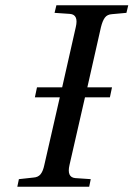

<svg xmlns="http://www.w3.org/2000/svg" viewBox="-20 -712 509 732"><path d="M46 0 52 -29 107 -35Q125 -36 134.5 -47.5Q144 -59 149 -83L208 -341H113L121 -379H217L269 -609Q280 -656 247 -659L188 -663L195 -692H469L462 -663L407 -658Q389 -657 380 -645Q371 -633 365 -609L313 -379H407L399 -341H304L245 -83Q234 -36 267 -33L326 -29L320 0Z"/></svg>

Font: Heuristica
Style: Italic
Weight: 400
Italic angle: -13°
Version: Version 1.0.2